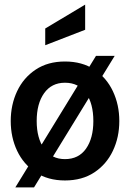

<svg xmlns="http://www.w3.org/2000/svg" viewBox="-20 -772 564 832"><path d="M396 -530H477L127.5 40H46.5ZM261.5 10Q187.5 10 134.8 -25Q82 -60 54.2 -118.5Q26.5 -177 26.5 -247.5Q26.5 -318 54.2 -376.8Q82 -435.5 134.8 -470.5Q187.5 -505.5 261.5 -505.5Q336 -505.5 388.8 -470.5Q441.5 -435.5 469.2 -376.8Q497 -318 497 -247.5Q497 -177 469.2 -118.5Q441.5 -60 388.8 -25Q336 10 261.5 10ZM261.5 -82.5Q321 -82.5 352.8 -127.8Q384.5 -173 384.5 -247.5Q384.5 -323 352.8 -368.2Q321 -413.5 261.5 -413.5Q203.5 -413.5 171.2 -368.2Q139 -323 139 -247.5Q139 -173 171.2 -127.8Q203.5 -82.5 261.5 -82.5ZM176 -576V-648.5L349 -752V-643Z"/></svg>

Font: Cabin SemiCondensed SemiBold
Style: Regular
Weight: 600
Width: 4
Designer: Pablo Impallari
Foundry: Pablo Impallari. http://www.impallari.com Igino Marini. http://www.ikern.com
Version: Version 3.001